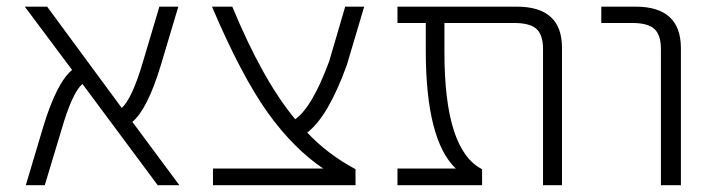

<svg xmlns="http://www.w3.org/2000/svg" viewBox="-20 -542 2082 563"><path d="M505.9 1H442.4L221.7 -295.9Q191.4 -269.5 160.2 -161.1L111.3 1H55.7L106.4 -168.9Q145.5 -298.8 191.4 -336.9L52.7 -522.5H118.2L336.9 -225.6Q367.2 -252 399.4 -361.3L447.3 -522.5H502.9L452.1 -352.5Q413.1 -222.7 368.2 -184.6Z M927.7 -47.9Q840.8 -106.4 765.6 -210.9Q687.5 -320.3 601.6 -522.5H661.1Q751 -305.7 845.7 -192.4Q895.5 -227.5 945.3 -362.3L992.2 -522.5H1047.9L997.1 -351.6Q942.4 -200.2 880.9 -153.3Q940.4 -89.8 1022.5 -45.9V1H604.5V-47.9Z M1627.9 1H1572.3V-398.4Q1572.3 -439.5 1553.2 -457Q1534.2 -474.6 1487.3 -474.6H1283.2V-388.7Q1283.2 -101.6 1393.6 -45.9V1H1145.5V-47.9H1316.4Q1229.5 -130.9 1228.5 -388.7V-474.6H1145.5V-522.5H1495.1Q1627.9 -522.5 1627.9 -402.3Z M1743.2 -474.6V-522.5H1843.8Q1975.6 -522.5 1976.6 -402.3V1H1918V-398.4Q1918 -439.5 1898.9 -457Q1879.9 -474.6 1834 -474.6Z"/></svg>

Font: Gen Shin Gothic Light
Style: Regular
Weight: 200
Designer: [Source Han Sans]
Ryoko NISHIZUKA  (kana & ideographs); Paul D. Hunt (Latin, Greek & Cyrillic); Wenlong ZHANG  (bopomofo
Version: Version 1.002.20150607